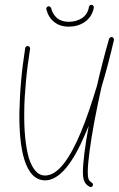

<svg xmlns="http://www.w3.org/2000/svg" viewBox="-20 -746 490 792"><path d="M191 -712C189 -718 184 -721 179 -720C173 -718 170 -713 171 -708C177 -685 188 -667 204 -655C219 -643 239 -636 264 -636C287 -636 310 -642 329 -655C348 -668 362 -687 367 -714C368 -720 364 -725 359 -726C353 -727 348 -723 347 -718C344 -697 333 -681 318 -671C302 -661 283 -656 264 -656C245 -656 228 -661 216 -671C204 -681 195 -695 191 -712ZM104 -544C105 -550 101 -555 96 -556C90 -557 85 -553 84 -548C77 -503 71 -457 67 -412C63 -366 61 -322 60 -282C59 -207 65 -138 80 -89C97 -33 126 -2 166 -2C226 -2 282 -76 331 -192C336 -203 341 -215 346 -227C330 -141 322 -73 322 -36C322 -19 324 -7 328 2C332 12 339 18 349 24C353 27 360 26 362 21C365 17 364 10 359 8C353 4 349 0 346 -6C343 -13 342 -22 342 -36C342 -76 352 -152 370 -249C378 -292 388 -338 399 -388C418 -451 435 -516 450 -581C450 -581 450 -581 450 -583C450 -582 450 -583 450 -584C450 -585 450 -585 450 -585C450 -586 449 -586 449 -586C449 -587 449 -587 449 -587C449 -588 449 -588 448 -588C448 -589 448 -589 448 -589C447 -590 447 -590 447 -590C446 -591 446 -591 446 -591L445 -592C444 -592 444 -592 444 -592L443 -593H442C442 -593 441 -593 440 -593C440 -593 440 -593 439 -593H438C437 -593 437 -593 437 -592C436 -592 436 -592 436 -592C435 -592 435 -592 435 -591C434 -591 434 -591 434 -591C433 -590 433 -590 433 -590C432 -590 432 -589 432 -589C432 -589 432 -588 431 -588V-587L430 -586C411 -520 394 -454 380 -392C359 -323 337 -256 313 -199C270 -97 221 -22 166 -22C133 -22 113 -52 99 -94C85 -143 79 -209 80 -282C80 -322 83 -365 87 -410C91 -454 97 -500 104 -544Z"/></svg>

Font: Mistral SingleLine OTF-SVG Regular
Style: Regular
Weight: 300
Designer: François Chastanet, Élisa Garzelli, Anais Alves, Morgane Autin
Foundry: institut supérieur des arts et du design Toulouse / isdaT
Version: Version 1.000;hotconv 1.0.117;makeotfexe 2.5.65602 DEVELOPME